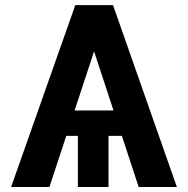

<svg xmlns="http://www.w3.org/2000/svg" viewBox="-20 -748 751 768"><path d="M396.5 -664.6 177.7 0H24.4L281.2 -727.5H370.1ZM534.7 0 314.5 -669.4 343.3 -727.5H432.1L687.5 0ZM539.1 -306.2V-204.6H153.3V-306.2ZM414.1 -259.3V0H291.5V-259.3Z"/></svg>

Font: Inter Cardless Tabular Bold
Style: Bold
Weight: 700
Designer: Rasmus Andersson
Foundry: rsms
Version: Version 4.000;git-4fc901f